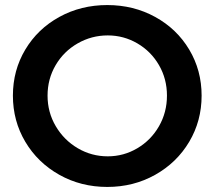

<svg xmlns="http://www.w3.org/2000/svg" viewBox="-20 -729 849 759"><path d="M777 -351Q777 -251 728 -168.5Q679 -86 593.5 -38Q508 10 404 10Q300 10 214.5 -38Q129 -86 80 -168.5Q31 -251 31 -351Q31 -451 80 -533Q129 -615 214.5 -662Q300 -709 404 -709Q508 -709 593.5 -662Q679 -615 728 -533Q777 -451 777 -351ZM168 -351Q168 -285 200.5 -230Q233 -175 287.5 -143Q342 -111 406 -111Q469 -111 523 -143Q577 -175 608.5 -230Q640 -285 640 -351Q640 -417 608.5 -471.5Q577 -526 523 -557.5Q469 -589 406 -589Q342 -589 287 -557.5Q232 -526 200 -471.5Q168 -417 168 -351Z"/></svg>

Font: TypoPRO Montserrat Alternates
Style: Regular
Weight: 500
Designer: Julieta Ulanovsky
Foundry: Julieta Ulanovsky
Version: Version 6.001